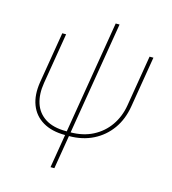

<svg xmlns="http://www.w3.org/2000/svg" viewBox="-126 -777 971 1083"><g transform="rotate(15 359.5 -235.0)"><path d="M301.8 7.8Q223.6 7.8 171.4 -23.2Q119.1 -54.2 97.7 -110.8Q76.2 -167.5 88.9 -245.1L138.2 -542.5H160.6L111.3 -245.1Q100.1 -177.7 116.9 -125.7Q133.8 -73.7 179.9 -44.2Q226.1 -14.6 301.8 -14.6H324.2Q400.4 -14.6 457.8 -44.2Q515.1 -73.7 551.3 -125.7Q587.4 -177.7 598.6 -245.1L647.9 -542.5H670.4L621.1 -245.1Q608.4 -167.5 567.9 -110.8Q527.3 -54.2 465.1 -23.2Q402.8 7.8 324.2 7.8ZM269.5 204.1 415 -673.8H437.5L292 204.1Z"/></g></svg>

Font: Inter 16pt Thin
Style: Italic
Weight: 250
Italic angle: -9.3988°
Version: Version 4.001;git-66647c0bb